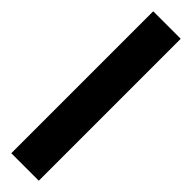

<svg xmlns="http://www.w3.org/2000/svg" viewBox="8 -1051 484 484"><g transform="rotate(-45 250.0 -809.0)"><path d="M503 -760H-3V-858H503Z"/></g></svg>

Font: Noto Sans IKEA
Style: Bold
Weight: 600
Designer: Monotype Design Team
Foundry: Monotype Imaging Inc.
Version: Version 2.001